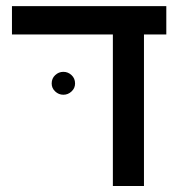

<svg xmlns="http://www.w3.org/2000/svg" viewBox="-20 -622 603 642"><path d="M461.4 -506.8V0H357.4V-506.8H20V-601.6H536.1V-506.8ZM152.8 -342.8Q152.8 -359.9 164.6 -370.8Q176.3 -381.8 191.9 -381.8Q207.5 -381.8 219.2 -370.8Q231 -359.9 231 -342.8Q231 -327.1 219.2 -316.2Q207.5 -305.2 191.9 -305.2Q176.3 -305.2 164.6 -316.2Q152.8 -327.1 152.8 -342.8Z"/></svg>

Font: Arimo Medium
Style: Regular
Weight: 500
Designer: Steve Matteson
Foundry: Monotype Imaging Inc.
Version: Version 1.33